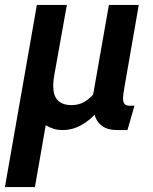

<svg xmlns="http://www.w3.org/2000/svg" viewBox="-42 -519 624 781"><path d="M347.5 -58Q324.5 -30.5 288.8 -10.2Q253 10 212.5 10Q192 10 175 4.5Q158 -1 144 -9.5L100 242H-22L108 -499H230L178.5 -211.5Q176.5 -201 175.5 -189.2Q174.5 -177.5 174.5 -169Q174.5 -91.5 249 -91.5Q279 -91.5 301.5 -104.8Q324 -118 342.5 -141ZM335.5 -126.5 401 -499H522.5L465.5 -172Q462.5 -155 460.5 -141.2Q458.5 -127.5 458.5 -117.5Q458.5 -89 484 -89H505L476.5 10H434Q394.5 10 371.2 -8.2Q348 -26.5 340.5 -60Z"/></svg>

Font: Cabin
Style: Bold Italic
Weight: 700
Width: 4
Italic angle: -10°
Designer: Pablo Impallari
Foundry: Pablo Impallari. http://www.impallari.com Igino Marini. http://www.ikern.com
Version: Version 3.001